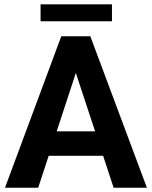

<svg xmlns="http://www.w3.org/2000/svg" viewBox="-20 -881 712 901"><path d="M513.2 0 463.9 -149.9H208.5L159.2 0H3.4L267.6 -710.9H403.8L669.4 0ZM246.1 -264.6H426.3L335.9 -538.6ZM505.4 -860.8V-781.2H170.4V-860.8Z"/></svg>

Font: Vazirmatn RD
Style: Bold
Weight: 700
Designer: Saber Rastikerdar
Foundry: Saber Rastikerdar
Version: Version 32.102